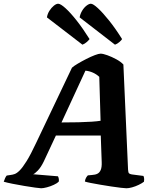

<svg xmlns="http://www.w3.org/2000/svg" viewBox="-63 -1007 832 1027"><path d="M157 0Q150 0 125 -3.5Q100 -7 67 -12.5Q34 -18 4 -24Q-26 -30 -43 -35Q-40 -45 -35.5 -54.5Q-31 -64 -27 -68L-7 -71Q3 -72 15 -76Q27 -80 42.5 -95.5Q58 -111 79.5 -145.5Q101 -180 130 -242L322 -645Q332 -654 353 -666.5Q374 -679 398.5 -691.5Q423 -704 444 -712Q465 -720 475 -720Q488 -720 511.5 -711.5Q535 -703 559 -690Q583 -677 597 -662L622 -99Q623 -84 627 -80Q631 -76 642 -74L704 -66Q706 -63 707.5 -55.5Q709 -48 707 -35Q697 -27 679.5 -18.5Q662 -10 644 -5Q626 0 613 0Q606 0 584 -2.5Q562 -5 532.5 -9.5Q503 -14 473.5 -19Q444 -24 421.5 -28.5Q399 -33 391 -36Q393 -49 397.5 -56.5Q402 -64 407 -69L429 -71Q447 -72 458.5 -78Q470 -84 476 -98.5Q482 -113 481 -140L476 -282H236L171 -143Q156 -112 139 -94.5Q122 -77 114 -75L247 -64Q250 -59 251.5 -50.5Q253 -42 251 -35Q243 -27 225 -18.5Q207 -10 187.5 -5Q168 0 157 0ZM266 -352Q317 -352 357 -353Q397 -354 426.5 -356Q456 -358 475 -361L468 -596Q453 -610 434 -618.5Q415 -627 394 -629ZM552 -768 363 -914Q366 -932 376 -949Q386 -966 399.5 -976.5Q413 -987 423 -987Q435 -987 461 -963Q487 -939 521 -896.5Q555 -854 590 -798Q587 -792 575.5 -782Q564 -772 552 -768ZM378 -768 188 -914Q191 -933 201.5 -949.5Q212 -966 225 -976.5Q238 -987 248 -987Q261 -987 287.5 -963Q314 -939 347.5 -896.5Q381 -854 416 -798Q412 -792 401.5 -782.5Q391 -773 378 -768Z"/></svg>

Font: Texturina Medium 12pt ExtraBold
Style: Italic
Weight: 800
Italic angle: -11°
Version: Version 1.002